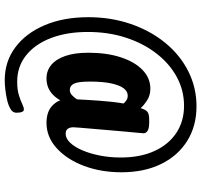

<svg xmlns="http://www.w3.org/2000/svg" viewBox="-40 -708 871 832"><g transform="rotate(90 396.0 -292.5)"><path d="M328 123Q247 123 185.5 77Q124 31 89.5 -50.5Q55 -132 55 -239Q55 -338 84.5 -423.5Q114 -509 166.5 -573Q219 -637 289.5 -672.5Q360 -708 441 -708Q527 -708 591.5 -667.5Q656 -627 691.5 -554Q727 -481 727 -383Q727 -293 699 -219.5Q671 -146 622.5 -102Q574 -58 513 -58Q464 -58 437.5 -84Q411 -110 409 -147V-170L427 -154Q421 -116 392 -87Q363 -58 320 -58Q287 -58 262 -78.5Q237 -99 223 -139.5Q209 -180 209 -239Q209 -320 229 -380.5Q249 -441 284 -474.5Q319 -508 365 -508Q394 -508 416 -493.5Q438 -479 449 -466Q455 -486 464 -494.5Q473 -503 499 -503H511Q537 -503 547.5 -496Q558 -489 558 -479Q558 -476 556 -455Q554 -434 551 -401.5Q548 -369 545 -332.5Q542 -296 539 -262Q536 -228 534 -204Q532 -180 532 -174Q532 -164 535 -156.5Q538 -149 544 -145Q550 -141 560 -141Q580 -141 598.5 -160Q617 -179 631.5 -212.5Q646 -246 654.5 -289Q663 -332 663 -380Q663 -464 635 -525.5Q607 -587 556.5 -620.5Q506 -654 439 -654Q372 -654 314 -622.5Q256 -591 212 -534Q168 -477 143.5 -401.5Q119 -326 119 -237Q119 -146 145.5 -77Q172 -8 220.5 30.5Q269 69 334 69Q370 69 393.5 61.5Q417 54 431.5 47Q446 40 455 40Q469 40 469 73Q469 88 453.5 97.5Q438 107 414.5 112.5Q391 118 367.5 120.5Q344 123 328 123ZM370 -159Q383 -159 393 -168.5Q403 -178 411 -190Q412 -210 413.5 -235.5Q415 -261 417 -288.5Q419 -316 422 -343Q425 -370 429 -392Q422 -400 414 -405Q406 -410 395 -410Q376 -410 362.5 -391.5Q349 -373 341.5 -336.5Q334 -300 334 -247Q334 -195 343 -177Q352 -159 370 -159Z"/></g></svg>

Font: Asap Condensed VF Beta
Style: Regular
Weight: 400
Designer: Pablo Cosgaya
Foundry: Omnibus-Type
Version: Version 1.008